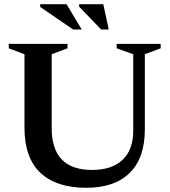

<svg xmlns="http://www.w3.org/2000/svg" viewBox="-20 -878 804 910"><path d="M611.5 -259V-621L533 -649V-670H741.5V-649L666.5 -621V-264.5Q666.5 -129.5 595 -58.8Q523.5 12 389.5 12Q246.5 12 171.2 -59.2Q96 -130.5 96 -272.5V-621L21.5 -649V-670H300V-649L225 -621V-270.5Q225 -72.5 416.5 -72.5Q510 -72.5 560.8 -120.2Q611.5 -168 611.5 -259ZM367.5 -738H327L170.5 -845V-858H295.5ZM495.5 -738H459.5L355 -846.5V-858H469.5Z"/></svg>

Font: Newsreader Text SemiBold
Style: Regular
Weight: 600
Designer: Hugues Gentile
Foundry: Production Type
Version: Version 1.001